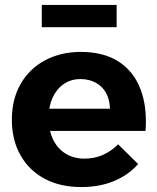

<svg xmlns="http://www.w3.org/2000/svg" viewBox="-20 -752 637 777"><path d="M425 -312Q424 -349 409.5 -375.5Q395 -402 368 -417Q341 -432 306 -432Q267 -432 238 -412Q209 -392 193 -357Q177 -322 177 -276Q177 -224 195 -187Q213 -150 246 -130Q279 -110 322 -110Q400 -110 458 -168L539 -88Q499 -43 440.5 -19Q382 5 309 5Q223 5 160 -29Q97 -63 62.5 -124.5Q28 -186 28 -267Q28 -350 63 -411.5Q98 -473 160.5 -507Q223 -541 305 -542Q400 -542 460.5 -502.5Q521 -463 548.5 -391.5Q576 -320 569 -222H155V-312ZM149 -732H452V-642H149Z"/></svg>

Font: Alexandria SemiBold
Style: Regular
Weight: 600
Designer: Mohamed Gaber
Foundry: Kief Type Foundry
Version: Version 5.100